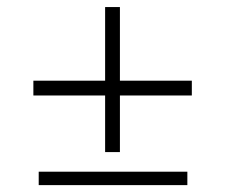

<svg xmlns="http://www.w3.org/2000/svg" viewBox="-20 -538 654 558"><path d="M285.5 -96V-160V-260.5H166H77V-303.5H166H285.5V-408V-517.5H328.5V-408V-303.5H433.5H537.5V-260.5H433.5H328.5V-160V-96ZM92.5 0V-39H524.5V0Z"/></svg>

Font: Merriweather 144pt
Style: Regular
Weight: 400
Version: Version 2.100